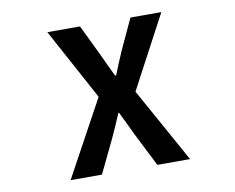

<svg xmlns="http://www.w3.org/2000/svg" viewBox="-80 -844 1160 949"><g transform="rotate(-10 500.0 -370.0)"><path d="M200.2 0 408.2 -381.8 213.9 -740.2H377.9L451.2 -587.9Q497.1 -489.3 506.8 -470.7H511.7Q532.2 -523.4 560.5 -587.9L630.9 -740.2H786.1L591.8 -375L799.8 0H635.7L552.7 -164.1Q545.9 -177.7 526.4 -219.2Q506.8 -260.7 494.1 -286.1H490.2Q467.8 -231.4 436.5 -164.1L357.4 0Z"/></g></svg>

Font: GenEi Gothic M Regular
Style: Bold
Weight: 700
Designer: o_tamon (Modified); [Source Han Sans]
Ryoko NISHIZUKA  (kana & ideographs); Paul D. Hunt (Latin, Greek & Cyrillic); Wenl
Version: Version 1.1a;Original Version 1.004